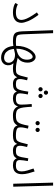

<svg xmlns="http://www.w3.org/2000/svg" viewBox="1214 -1968 971 3439"><g transform="rotate(90 1699.5 -248.5)"><path d="M34 -38 59 -83Q84 -67 122 -57.5Q160 -48 199 -48Q274 -48 305.5 -74.5Q337 -101 337 -146Q337 -169 327 -203.5Q317 -238 288 -291.5Q259 -345 202 -424L246 -453Q328 -342 358.5 -266Q389 -190 389 -144Q389 -107 372 -73Q355 -39 314 -17Q273 5 199 5Q152 5 107 -6Q62 -17 34 -38Z M717 5Q646 5 609 -10Q572 -25 557.5 -61.5Q543 -98 541 -161L521 -714H574L594 -182Q596 -126 604.5 -97Q613 -68 639.5 -58Q666 -48 723 -48Q737 -48 743 -40.5Q749 -33 749 -23Q749 -13 739.5 -4Q730 5 717 5Z M717 5 724 -48Q740 -48 761 -48.5Q782 -49 801 -51V-53Q801 -127 818.5 -190Q836 -253 866 -300.5Q896 -348 931 -374.5Q966 -401 1001 -401Q1032 -401 1055 -380.5Q1078 -360 1090.5 -327Q1103 -294 1102 -254Q1103 -209 1084 -161.5Q1065 -114 1016 -80Q1059 -69 1110 -58.5Q1161 -48 1218 -48Q1231 -48 1237 -40.5Q1243 -33 1243 -23Q1243 -13 1234 -4Q1225 5 1211 5Q1165 5 1113 -4Q1140 26 1147 64Q1154 102 1141.5 136.5Q1129 171 1096 194Q1063 217 1010 217Q931 217 873 163Q815 109 803 -2Q782 1 759 3Q736 5 717 5ZM853 -64Q853 -64 853 -63Q853 -62 853 -56Q900 -63 945 -83.5Q990 -104 1019.5 -144Q1049 -184 1049 -248Q1049 -272 1043 -295Q1037 -318 1025.5 -333Q1014 -348 997 -348Q975 -348 950.5 -325Q926 -302 903.5 -262Q881 -222 867 -171Q853 -120 853 -64ZM1011 164Q1054 164 1079 141Q1104 118 1104 80Q1104 34 1067 1Q1030 -32 958 -32Q939 -32 912.5 -25Q886 -18 856 -12Q863 54 887 92.5Q911 131 944 147.5Q977 164 1011 164Z M1639 -548Q1623 -548 1612 -559Q1601 -570 1601 -586Q1601 -601 1612 -612.5Q1623 -624 1639 -624Q1654 -624 1665.5 -612.5Q1677 -601 1677 -586Q1677 -570 1665.5 -559Q1654 -548 1639 -548ZM1579 -451Q1563 -451 1552 -462Q1541 -473 1541 -489Q1541 -504 1552 -515.5Q1563 -527 1579 -527Q1594 -527 1605.5 -515.5Q1617 -504 1617 -489Q1617 -473 1605.5 -462Q1594 -451 1579 -451ZM1699 -451Q1683 -451 1672 -462Q1661 -473 1661 -489Q1661 -504 1672 -515.5Q1683 -527 1699 -527Q1715 -527 1726 -515.5Q1737 -504 1737 -489Q1737 -473 1726 -462Q1715 -451 1699 -451Z M1211 5 1218 -48Q1250 -48 1271 -52Q1292 -56 1307.5 -74.5Q1323 -93 1337 -137Q1351 -181 1369 -261L1418 -248Q1412 -222 1404 -186Q1396 -150 1396 -120Q1396 -81 1416 -64.5Q1436 -48 1486 -48Q1518 -48 1539 -54Q1560 -60 1574 -81.5Q1588 -103 1599 -147.5Q1610 -192 1621 -270L1672 -261Q1668 -243 1663.5 -216.5Q1659 -190 1655.5 -163.5Q1652 -137 1652 -120Q1652 -85 1671 -66.5Q1690 -48 1750 -48Q1806 -48 1830 -70.5Q1854 -93 1854 -144Q1854 -178 1851 -230Q1848 -282 1843 -330L1892 -334Q1897 -242 1904.5 -186Q1912 -130 1928 -100Q1944 -70 1973 -59.5Q2002 -49 2049 -48Q2063 -48 2069 -40.5Q2075 -33 2075 -23Q2075 -13 2065.5 -4Q2056 5 2043 5Q1978 5 1939.5 -19.5Q1901 -44 1886 -87Q1870 -31 1831 -13Q1792 5 1745 5Q1690 5 1661 -12.5Q1632 -30 1621 -66Q1601 -27 1570 -11Q1539 5 1480 5Q1457 5 1433.5 -1Q1410 -7 1391 -23.5Q1372 -40 1364 -72Q1340 -22 1303.5 -8.5Q1267 5 1211 5Z M2307 -399Q2291 -399 2280 -410Q2269 -421 2269 -437Q2269 -452 2280 -463.5Q2291 -475 2307 -475Q2322 -475 2333.5 -463.5Q2345 -452 2345 -437Q2345 -421 2333.5 -410Q2322 -399 2307 -399ZM2186 -399Q2170 -399 2159 -410Q2148 -421 2148 -437Q2148 -452 2159 -463.5Q2170 -475 2186 -475Q2201 -475 2212.5 -463.5Q2224 -452 2224 -437Q2224 -421 2212.5 -410Q2201 -399 2186 -399Z M2043 5 2050 -48Q2092 -48 2120.5 -55Q2149 -62 2168.5 -84.5Q2188 -107 2202.5 -152Q2217 -197 2231 -274L2283 -264Q2274 -223 2267.5 -192Q2261 -161 2261 -132Q2261 -114 2264.5 -98.5Q2268 -83 2282 -72Q2296 -61 2326.5 -54.5Q2357 -48 2412 -48Q2426 -48 2432 -40.5Q2438 -33 2438 -23Q2438 -13 2428.5 -4Q2419 5 2406 5Q2311 5 2273.5 -16Q2236 -37 2229 -77Q2209 -42 2184 -24Q2159 -6 2124.5 -0.5Q2090 5 2043 5Z M2406 5 2413 -48Q2448 -48 2470 -53.5Q2492 -59 2506.5 -79Q2521 -99 2534 -142Q2547 -185 2564 -261L2613 -248Q2607 -222 2599 -186Q2591 -150 2591 -119Q2591 -79 2613 -63.5Q2635 -48 2684 -48Q2717 -48 2738 -55Q2759 -62 2772 -84Q2785 -106 2795 -150.5Q2805 -195 2816 -270L2865 -261Q2859 -227 2853 -185.5Q2847 -144 2847 -118Q2847 -80 2868 -64Q2889 -48 2946 -48Q2974 -48 2997.5 -55Q3021 -62 3035.5 -84Q3050 -106 3050 -152Q3050 -198 3033.5 -253Q3017 -308 2998 -363L3051 -383Q3069 -331 3084.5 -270.5Q3100 -210 3100 -160Q3100 -98 3079 -61.5Q3058 -25 3022.5 -10Q2987 5 2943 5Q2883 5 2855 -13.5Q2827 -32 2816 -63Q2796 -24 2765 -9.5Q2734 5 2677 5Q2653 5 2628.5 -0.5Q2604 -6 2585 -22.5Q2566 -39 2558 -72Q2535 -22 2498 -8.5Q2461 5 2406 5Z M3271 0 3251 -714H3304L3324 0Z"/></g></svg>

Font: Noto Sans Arabic Light
Style: Regular
Weight: 300
Designer: Monotype Design Team, Nadine Chahine, Nizar Qandah and Khaled Hosny
Foundry: Monotype Imaging Inc.
Version: Version 2.012; ttfautohint (v1.8.4.7-5d5b)